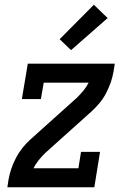

<svg xmlns="http://www.w3.org/2000/svg" viewBox="-20 -788 540 808"><path d="M11 0 16 -33Q20 -56 28 -79Q36 -102 47.5 -124Q59 -146 74.5 -165.5Q90 -185 109 -202L207 -290L304 -377Q318 -391 331 -406.5Q344 -422 353 -440H164L152 -371H72L97 -520H463L458 -488Q454 -464 446 -441Q438 -418 426.5 -396Q415 -374 399 -354.5Q383 -335 364 -318L169 -143Q155 -129 142.5 -113.5Q130 -98 121 -80H310L321 -149H401L377 0ZM279 -577 231 -623 375 -768 433 -712Z"/></svg>

Font: Iosevka Curly Slab Medium
Style: Italic
Weight: 500
Italic angle: -9°
Monospace: yes
Designer: Belleve Invis
Foundry: Belleve Invis
Version: Version 22.1.2; ttfautohint (v1.8.4)